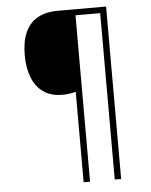

<svg xmlns="http://www.w3.org/2000/svg" viewBox="-59 -809 773 984"><g transform="rotate(-5 327.5 -316.5)"><path d="M524 127H491V-729H364V127H331V-338Q315 -334 298 -331.5Q281 -329 260 -329Q204 -329 165 -356Q126 -383 106.5 -432.5Q87 -482 87 -547Q87 -618 108 -665Q129 -712 171 -736Q213 -760 275 -760H524Z"/></g></svg>

Font: Noto Sans Khmer ExtraLight
Style: Regular
Weight: 250
Version: Version 2.003